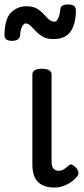

<svg xmlns="http://www.w3.org/2000/svg" viewBox="-51 -823 375 860"><path d="M193 17Q167 17 148 10Q129 3 117 -10Q105 -23 99.5 -42.5Q94 -62 94 -86V-489Q94 -502 104.5 -508.5Q115 -515 136 -515Q158 -515 169 -508.5Q180 -502 180 -489V-96Q180 -83 184 -74.5Q188 -66 195 -62Q202 -58 211 -58Q222 -58 230 -62Q238 -66 245 -72Q252 -78 260 -84Q267 -89 275.5 -83.5Q284 -78 293 -68Q298 -61 300 -52Q302 -43 296 -35Q285 -20 268 -8Q251 4 231.5 10.5Q212 17 193 17ZM188 -648Q160 -648 141.5 -658.5Q123 -669 110 -683Q97 -697 86 -707.5Q75 -718 63 -718Q56 -718 48.5 -705Q41 -692 39 -666Q38 -653 29 -646.5Q20 -640 3 -640Q-31 -640 -31 -666Q-30 -739 -1.5 -767Q27 -795 68 -795Q96 -795 114 -784.5Q132 -774 144 -760.5Q156 -747 167.5 -736.5Q179 -726 194 -726Q202 -726 209.5 -740.5Q217 -755 219 -781Q221 -803 253 -803Q273 -803 281 -796Q289 -789 289 -775Q288 -714 264.5 -681Q241 -648 188 -648Z"/></svg>

Font: Playwrite HU
Style: Regular
Weight: 400
Designer: Veronika Burian, José Scaglione
Foundry: TypeTogether
Version: Version 1.002